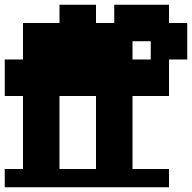

<svg xmlns="http://www.w3.org/2000/svg" viewBox="-20 -790 810 810"><path d="M616 -539V-616H539V-539ZM0 0V-77H77V-385H0V-539H77V-693H231V-770H385V-693H462V-770H693V-693H770V-539H693V-385H539V-77H693V0ZM385 -77V-385H231V-77Z"/></svg>

Font: Coral Pixels
Style: Regular
Weight: 400
Designer: Tanukizamurai
Foundry: TanukiFont
Version: Version 1.000; ttfautohint (v1.8.4.7-5d5b)